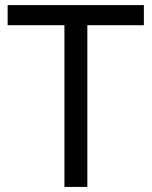

<svg xmlns="http://www.w3.org/2000/svg" viewBox="-20 -734 596 754"><path d="M323 0V-635H545V-714H10V-635H233V0Z"/></svg>

Font: Noto Sans Hebrew Droid Medium
Style: Regular
Weight: 500
Designer: Monotype Design Team
Foundry: Monotype Imaging Inc.
Version: Version 1.100